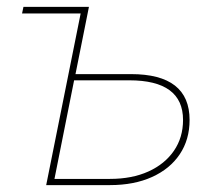

<svg xmlns="http://www.w3.org/2000/svg" viewBox="-20 -537 627 557"><path d="M360 -322Q530 -322 530 -189Q530 -132 501.5 -89.5Q473 -47 421 -23.5Q369 0 299 0H114L214 -498H44L48 -517H238L199 -322ZM299 -18Q363 -18 410.5 -39.5Q458 -61 484.5 -99.5Q511 -138 511 -189Q511 -304 355 -304H195L138 -18Z"/></svg>

Font: Montserrat Thin
Style: Italic
Weight: 100
Italic angle: -11.3°
Designer: Julieta Ulanovsky
Foundry: Julieta Ulanovsky
Version: Version 9.000; ttfautohint (v1.8.4.7-5d5b)